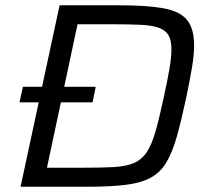

<svg xmlns="http://www.w3.org/2000/svg" viewBox="-20 -708 792 728"><path d="M54 -320 67 -379H343L331 -320ZM58 0 206 -688H428Q537 -688 600 -676.5Q663 -665 689.5 -632Q716 -599 716 -536Q716 -500 708 -452.5Q700 -405 687 -342Q668 -253 651 -192Q634 -131 611 -92.5Q588 -54 551 -34Q514 -14 456 -7Q398 0 311 0ZM158 -72H290Q363 -72 410.5 -74.5Q458 -77 488 -90Q518 -103 537 -132Q556 -161 570.5 -212.5Q585 -264 602 -344Q615 -403 622.5 -447Q630 -491 630 -521Q630 -556 618.5 -575Q607 -594 581 -603Q555 -612 512 -614Q469 -616 406 -616H274Z"/></svg>

Font: Saira SemiExpanded
Style: Italic
Weight: 400
Width: 6
Italic angle: -12°
Designer: Hector Gatti with collaboration of the Omnibus-Type team
Foundry: Omnibus-Type
Version: Version 1.101